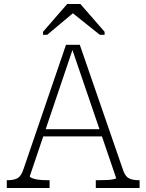

<svg xmlns="http://www.w3.org/2000/svg" viewBox="-20 -940 732 960"><path d="M188 -294H496L505 -258H181ZM336 -708 347 -704 129 -59Q129 -54 141 -49Q153 -44 172.5 -41.5Q192 -39 216 -39H228V0H14V-39H19Q49 -39 67.5 -49Q86 -59 97 -93L310 -716H379L597 -85Q608 -56 626.5 -47.5Q645 -39 673 -39H678V0H459V-39H473Q496 -39 516 -40Q536 -41 548.5 -44Q561 -47 561 -49ZM382 -920H316L195 -781V-766H216L364 -890H324L479 -766H503V-781Z"/></svg>

Font: Roboto Serif Thin
Style: Regular
Weight: 250
Designer: Greg Gazdowicz
Foundry: Commercial Type
Version: Version 1.004